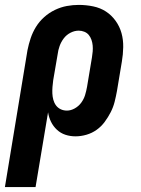

<svg xmlns="http://www.w3.org/2000/svg" viewBox="-54 -548 574 783"><path d="M-34 215 58 -343Q63 -368 71 -392Q79 -416 92.5 -438Q106 -460 126 -478Q146 -496 170 -507.5Q194 -519 218.5 -523.5Q243 -528 267 -528Q297 -528 326 -522Q355 -516 378 -501Q401 -486 417.5 -463Q434 -440 441.5 -413Q449 -386 448.5 -356Q448 -326 443 -297L423 -177Q419 -155 413.5 -133Q408 -111 397.5 -90.5Q387 -70 373 -51Q359 -32 340 -18.5Q321 -5 298.5 1.5Q276 8 254 8Q232 8 212.5 1.5Q193 -5 178 -19Q163 -33 154 -51.5Q145 -70 142 -90L91 215ZM219 -97Q235 -97 251 -106Q267 -115 277.5 -129.5Q288 -144 293 -160.5Q298 -177 301 -194L321 -314Q323 -326 324 -338Q325 -350 324 -362Q323 -374 319 -385.5Q315 -397 308 -405.5Q301 -414 290 -418.5Q279 -423 267 -423Q250 -423 233.5 -414.5Q217 -406 206 -391.5Q195 -377 189 -360Q183 -343 181 -326L163 -221Q161 -207 160 -193.5Q159 -180 159.5 -167Q160 -154 163.5 -141Q167 -128 174.5 -118Q182 -108 193.5 -102.5Q205 -97 219 -97Z"/></svg>

Font: Iosevka Curly Extrabold
Style: Italic
Weight: 800
Italic angle: -9°
Monospace: yes
Designer: Belleve Invis
Foundry: Belleve Invis
Version: Version 22.1.2; ttfautohint (v1.8.4)